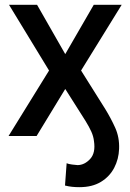

<svg xmlns="http://www.w3.org/2000/svg" viewBox="-20 -566 542 799"><path d="M15.6 0 184.1 -272.5 17.6 -545.9H134.3L251.5 -340.8L370.1 -545.9H486.3L317.4 -272.5L418 -112.3Q441.4 -74.2 459.5 -34.2Q477.5 5.9 475.6 53.7Q474.1 96.2 455.1 132.6Q436 168.9 399.9 190.9Q363.8 212.9 310.5 212.9Q293.9 212.9 280 211.4Q266.1 210 250.5 206.1L257.3 113.3Q264.6 116.7 280 118.7Q295.4 120.6 303.2 121.1Q332 120.6 355.2 95.5Q378.4 70.3 371.1 21.5Q369.1 2 360.1 -18.1Q351.1 -38.1 335.4 -63.5L251.5 -195.8L132.3 0Z"/></svg>

Font: Inter Tight Medium
Style: Regular
Weight: 500
Designer: Rasmus Andersson
Foundry: rsms
Version: Version 3.004; ttfautohint (v1.8.4.7-5d5b)